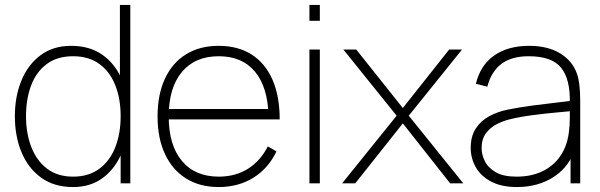

<svg xmlns="http://www.w3.org/2000/svg" viewBox="-20 -740 2422 775"><path d="M275 15Q198.5 15 146.2 -22.8Q94 -60.5 67 -125.2Q40 -190 40 -271Q40 -350.5 66.5 -415Q93 -479.5 143.8 -517.2Q194.5 -555 267 -555Q342.5 -555 394.2 -518.2Q446 -481.5 472.5 -417.2Q499 -353 499 -271Q499 -190.5 472.8 -125.8Q446.5 -61 396.5 -23Q346.5 15 275 15ZM275 -27Q338.5 -27 381.2 -59Q424 -91 445.5 -146.2Q467 -201.5 467 -271Q467 -341.5 445.2 -396.2Q423.5 -451 380.8 -482Q338 -513 275 -513Q210.5 -513 168.2 -481.2Q126 -449.5 105.5 -394.8Q85 -340 85 -271Q85 -201.5 106.5 -146.2Q128 -91 170.2 -59Q212.5 -27 275 -27ZM467 0V-425H464V-720H506V0Z M863 15Q786.5 15 731.2 -19.5Q676 -54 646 -118Q616 -182 616 -270Q616 -358.5 645.8 -422.5Q675.5 -486.5 730.8 -520.8Q786 -555 863 -555Q940.5 -555 995.5 -520Q1050.5 -485 1079.8 -418.5Q1109 -352 1109 -258H1064V-272Q1061 -388.5 1009.2 -450.8Q957.5 -513 863 -513Q767 -513 714 -449.2Q661 -385.5 661 -270Q661 -154.5 714 -90.8Q767 -27 863 -27Q930 -27 980.5 -58.5Q1031 -90 1061 -149L1096 -129Q1063 -60 1002.5 -22.5Q942 15 863 15ZM643 -258V-300H1083V-258Z M1229 -656V-720H1271V-656ZM1229 0V-540H1271V0Z M1361 0 1581 -273 1366 -540H1418L1606 -304L1793 -540H1845L1630 -273L1850 0H1797L1606 -242L1414 0Z M2067 15Q2004 15 1962.5 -7Q1921 -29 1900.5 -65Q1880 -101 1880 -143Q1880 -190.5 1900.8 -221.8Q1921.5 -253 1955 -271Q1988.5 -289 2027 -297Q2074 -306.5 2127.8 -313.8Q2181.5 -321 2227 -326Q2272.5 -331 2295 -334L2280 -324Q2282.5 -419.5 2245.2 -466.2Q2208 -513 2114 -513Q2046 -513 2004.8 -482.8Q1963.5 -452.5 1947 -390L1901 -402Q1919 -477 1974.8 -516Q2030.5 -555 2116 -555Q2191 -555 2241 -524.5Q2291 -494 2309 -442Q2316 -422 2319 -393.5Q2322 -365 2322 -338V0H2283V-148L2303 -147Q2281.5 -70 2217.5 -27.5Q2153.5 15 2067 15ZM2065 -27Q2123.5 -27 2168.2 -48Q2213 -69 2240.8 -108.8Q2268.5 -148.5 2276 -204Q2280 -232 2280 -264Q2280 -296 2280 -310L2302 -293Q2275.5 -290.5 2228.8 -286.2Q2182 -282 2130 -275.2Q2078 -268.5 2036 -258Q2011.5 -252 1985.5 -239Q1959.5 -226 1941.8 -202.5Q1924 -179 1924 -142Q1924 -116 1937 -89.5Q1950 -63 1980.8 -45Q2011.5 -27 2065 -27Z"/></svg>

Font: Manrope ExtraLight ExtraLight
Style: Regular
Weight: 250
Version: Version 4.501